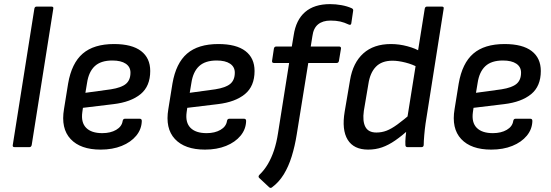

<svg xmlns="http://www.w3.org/2000/svg" viewBox="-20 -715 2678 933"><path d="M51 0Q40 0 42 -10L147 -673Q149 -683 158 -683H230Q241 -683 239 -673L134 -10Q133 -6 130.5 -3Q128 0 123 0Z M469 12Q371 12 323 -39.5Q275 -91 291 -185L311 -309Q328 -408 382 -454.5Q436 -501 534 -501Q621 -501 665.5 -467Q710 -433 710 -370Q710 -296 663 -257.5Q616 -219 532 -209L383 -191L380 -170Q373 -120 398.5 -94Q424 -68 477 -68Q517 -68 544.5 -84Q572 -100 576 -127Q578 -138 587 -138H659Q669 -138 669 -127Q668 -87 642 -55.5Q616 -24 571.5 -6Q527 12 469 12ZM395 -264 519 -281Q570 -289 592 -307.5Q614 -326 614 -362Q614 -390 591 -405.5Q568 -421 526 -421Q470 -421 440.5 -393.5Q411 -366 403 -312Z M976 12Q878 12 830 -39.5Q782 -91 798 -185L818 -309Q835 -408 889 -454.5Q943 -501 1041 -501Q1128 -501 1172.5 -467Q1217 -433 1217 -370Q1217 -296 1170 -257.5Q1123 -219 1039 -209L890 -191L887 -170Q880 -120 905.5 -94Q931 -68 984 -68Q1024 -68 1051.5 -84Q1079 -100 1083 -127Q1085 -138 1094 -138H1166Q1176 -138 1176 -127Q1175 -87 1149 -55.5Q1123 -24 1078.5 -6Q1034 12 976 12ZM902 -264 1026 -281Q1077 -289 1099 -307.5Q1121 -326 1121 -362Q1121 -390 1098 -405.5Q1075 -421 1033 -421Q977 -421 947.5 -393.5Q918 -366 910 -312Z M1490 -489H1627Q1638 -489 1637 -479L1627 -419Q1625 -409 1616 -409H1478L1422 -62Q1413 -5 1397.5 45Q1382 95 1358.5 133Q1335 171 1301 196Q1294 201 1287 194L1240 150Q1232 143 1242 133Q1264 112 1281.5 82.5Q1299 53 1311.5 15.5Q1324 -22 1331 -68L1385 -409H1311Q1301 -409 1302 -419L1311 -479Q1313 -489 1323 -489H1398L1407 -543Q1418 -618 1462.5 -656.5Q1507 -695 1584 -695Q1611 -695 1639 -690Q1667 -685 1689 -675Q1698 -671 1696 -662L1687 -601Q1685 -591 1674 -596Q1653 -606 1633 -610.5Q1613 -615 1586 -615Q1548 -615 1525.5 -596.5Q1503 -578 1498 -539Z M1769 12Q1699 12 1669.5 -36Q1640 -84 1655 -173L1681 -326Q1695 -410 1745.5 -455.5Q1796 -501 1880 -501Q1920 -501 1960.5 -490Q2001 -479 2021 -465L2014 -386Q1986 -402 1950.5 -411Q1915 -420 1887 -420Q1835 -420 1806.5 -390.5Q1778 -361 1770 -306L1748 -176Q1741 -126 1755.5 -98.5Q1770 -71 1809 -71Q1835 -71 1858.5 -80Q1882 -89 1911.5 -110.5Q1941 -132 1983 -168L1970 -88Q1933 -55 1900.5 -32.5Q1868 -10 1836.5 1Q1805 12 1769 12ZM1960 0Q1950 0 1950 -11Q1949 -26 1951 -49Q1953 -72 1955 -87L1958 -134L2044 -673Q2046 -683 2055 -683H2127Q2138 -683 2136 -673L2048 -115Q2044 -87 2041.5 -57Q2039 -27 2039 -12Q2039 0 2028 0Z M2367 12Q2269 12 2221 -39.5Q2173 -91 2189 -185L2209 -309Q2226 -408 2280 -454.5Q2334 -501 2432 -501Q2519 -501 2563.5 -467Q2608 -433 2608 -370Q2608 -296 2561 -257.5Q2514 -219 2430 -209L2281 -191L2278 -170Q2271 -120 2296.5 -94Q2322 -68 2375 -68Q2415 -68 2442.5 -84Q2470 -100 2474 -127Q2476 -138 2485 -138H2557Q2567 -138 2567 -127Q2566 -87 2540 -55.5Q2514 -24 2469.5 -6Q2425 12 2367 12ZM2293 -264 2417 -281Q2468 -289 2490 -307.5Q2512 -326 2512 -362Q2512 -390 2489 -405.5Q2466 -421 2424 -421Q2368 -421 2338.5 -393.5Q2309 -366 2301 -312Z"/></svg>

Font: Sofia Sans Medium
Style: Italic
Weight: 500
Italic angle: -9°
Version: Version 4.101